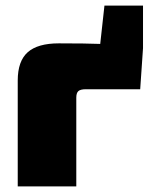

<svg xmlns="http://www.w3.org/2000/svg" viewBox="-20 -662 533 682"><path d="M488 -642V-491L478 -345H285Q266 -345 258.5 -338.5Q251 -332 251 -315V0H43V-376Q43 -445 78.5 -476.5Q114 -508 189 -508Q287 -508 336 -506L351 -642Z"/></svg>

Font: Exo 2.0 Black
Style: Regular
Weight: 900
Designer: Natanael Gama
Version: Version 1.001;PS 001.001;hotconv 1.0.70;makeotf.lib2.5.58329